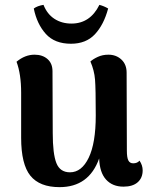

<svg xmlns="http://www.w3.org/2000/svg" viewBox="-20 -755 621 790"><path d="M567 -54Q567 -23 546.5 -5Q526 13 488 13Q443 13 416.5 -16Q390 -45 388 -103Q346 15 225 15Q143 15 105 -32Q67 -79 67 -188V-374Q67 -450 48 -501Q83 -530 122 -530Q155 -530 175.5 -512Q196 -494 196 -462L197 -208Q197 -122 212 -84Q227 -46 268 -46Q316 -46 345 -106Q374 -166 374 -280Q374 -390 371 -427.5Q368 -465 352 -502Q363 -512 382.5 -521Q402 -530 426 -530Q458 -530 479.5 -510Q501 -490 501 -456L502 -135Q502 -107 508 -95Q514 -83 528 -83Q545 -83 554 -94Q567 -75 567 -54ZM389 -735Q408 -730 425 -720Q407 -653 370.5 -614Q334 -575 272 -575Q205 -575 168.5 -615.5Q132 -656 119 -720Q134 -731 159 -735Q174 -697 204 -677.5Q234 -658 274 -658Q351 -658 389 -735Z"/></svg>

Font: Arima Madurai Black
Style: Regular
Weight: 900
Designer: Joana Correia and Natanael Gama
Foundry: NDISCOVER
Version: Version 1.020